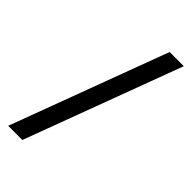

<svg xmlns="http://www.w3.org/2000/svg" viewBox="-226 -769 824 824"><g transform="rotate(45 186.0 -357.0)"><path d="M362 -714 96 0H10L276 -714Z"/></g></svg>

Font: BC Sans
Style: Regular
Weight: 400
Designer: Monotype Design Team
Province of B.C.
Foundry: Monotype Imaging Inc.
Version: Version 2.000;GOOG;noto-source:20170915:90ef993387c0